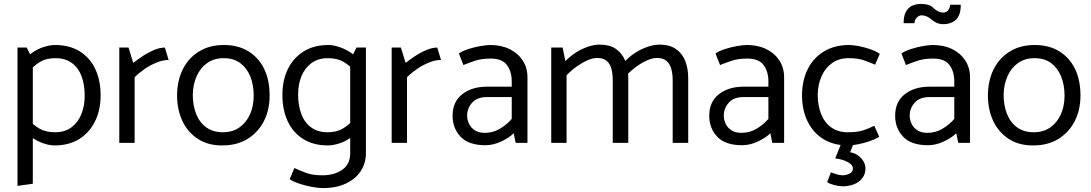

<svg xmlns="http://www.w3.org/2000/svg" viewBox="-20 -727 5550 977"><path d="M147 208V-422L116 -485H69V219ZM123 -359Q152 -393 183.5 -412Q215 -431 262 -431Q312 -431 345.5 -406.5Q379 -382 395 -339Q411 -296 411 -240Q411 -188 394 -146Q377 -104 343.5 -79Q310 -54 260 -54Q213 -54 181 -72.5Q149 -91 121 -122L97 -68Q118 -43 145.5 -25Q173 -7 202.5 3Q232 13 258 13Q331 13 383 -19.5Q435 -52 463.5 -109.5Q492 -167 492 -241Q492 -318 465 -375.5Q438 -433 386 -465.5Q334 -498 261 -498Q236 -498 206 -489Q176 -480 148 -461.5Q120 -443 99 -416Z M665 0V-334Q687 -356 716 -376Q745 -396 777.5 -409Q810 -422 838 -422L819 -485Q793 -485 762.5 -472Q732 -459 704.5 -440.5Q677 -422 658 -407L634 -485H587V0Z M1112 13Q1040 14 988 -19.5Q936 -53 908.5 -110.5Q881 -168 881 -244Q882 -318 910.5 -375Q939 -432 992.5 -465Q1046 -498 1119 -498Q1192 -498 1244 -466Q1296 -434 1324 -377Q1352 -320 1352 -241Q1352 -167 1322.5 -110Q1293 -53 1239.5 -20Q1186 13 1112 13ZM1114 -54Q1164 -54 1199 -79Q1234 -104 1252.5 -146Q1271 -188 1271 -240Q1271 -295 1253.5 -338Q1236 -381 1202.5 -406Q1169 -431 1118 -431Q1069 -431 1034 -406Q999 -381 980.5 -339Q962 -297 961 -245Q961 -191 978 -147.5Q995 -104 1029.5 -79Q1064 -54 1114 -54Z M1842 -485H1794L1762 -421V52Q1762 109 1721.5 137Q1681 165 1620 165Q1572 165 1540 153.5Q1508 142 1478 128L1454 185Q1470 196 1492.5 204Q1515 212 1539.5 218Q1564 224 1586 227Q1608 230 1623 230Q1692 230 1741 206.5Q1790 183 1816 143Q1842 103 1842 52ZM1785 -126Q1757 -92 1725 -73Q1693 -54 1647 -54Q1597 -54 1563.5 -78.5Q1530 -103 1513.5 -146.5Q1497 -190 1497 -245Q1497 -298 1514 -339.5Q1531 -381 1565 -406Q1599 -431 1648 -431Q1696 -431 1727.5 -412.5Q1759 -394 1787 -363L1811 -417Q1791 -442 1763.5 -460Q1736 -478 1706 -488Q1676 -498 1650 -498Q1578 -498 1525.5 -465.5Q1473 -433 1445 -376Q1417 -319 1417 -244Q1417 -168 1444 -110Q1471 -52 1523 -19.5Q1575 13 1648 13Q1673 13 1703 4Q1733 -5 1761 -24Q1789 -43 1810 -69Z M2051 0V-334Q2073 -356 2102 -376Q2131 -396 2163.5 -409Q2196 -422 2224 -422L2205 -485Q2179 -485 2148.5 -472Q2118 -459 2090.5 -440.5Q2063 -422 2044 -407L2020 -485H1973V0Z M2357 -138Q2357 -176 2382.5 -204.5Q2408 -233 2457 -233H2584V-122Q2559 -93 2524 -72Q2489 -51 2447 -51Q2416 -51 2396 -64Q2376 -77 2366.5 -97.5Q2357 -118 2357 -138ZM2338 -396Q2365 -407 2397.5 -418Q2430 -429 2477 -429Q2535 -429 2559.5 -396Q2584 -363 2584 -313V-286H2459Q2381 -286 2332 -247.5Q2283 -209 2283 -138Q2283 -74 2324 -31Q2365 12 2450 12Q2490 12 2530.5 -7Q2571 -26 2594 -49L2604 0H2664V-334Q2664 -382 2640 -419Q2616 -456 2573.5 -477Q2531 -498 2475 -498Q2455 -498 2424 -492.5Q2393 -487 2363.5 -477.5Q2334 -468 2315 -455Z M2863 0V-344Q2887 -369 2914.5 -388.5Q2942 -408 2969 -420Q2996 -432 3018 -432Q3050 -432 3067 -417.5Q3084 -403 3091 -377.5Q3098 -352 3098 -318V0H3177V-329Q3177 -378 3162 -416.5Q3147 -455 3115 -477.5Q3083 -500 3031 -500Q3003 -500 2971 -489Q2939 -478 2909.5 -459Q2880 -440 2857 -416L2843 -485H2785V0ZM3168 -344Q3192 -369 3219 -388.5Q3246 -408 3273 -420Q3300 -432 3323 -432Q3354 -432 3371 -417.5Q3388 -403 3395.5 -377.5Q3403 -352 3403 -318V0H3482V-329Q3482 -378 3467 -416.5Q3452 -455 3419.5 -477.5Q3387 -500 3336 -500Q3308 -500 3275.5 -489Q3243 -478 3213.5 -459Q3184 -440 3161 -416Z M3663 -138Q3663 -176 3688.5 -204.5Q3714 -233 3763 -233H3890V-122Q3865 -93 3830 -72Q3795 -51 3753 -51Q3722 -51 3702 -64Q3682 -77 3672.5 -97.5Q3663 -118 3663 -138ZM3644 -396Q3671 -407 3703.5 -418Q3736 -429 3783 -429Q3841 -429 3865.5 -396Q3890 -363 3890 -313V-286H3765Q3687 -286 3638 -247.5Q3589 -209 3589 -138Q3589 -74 3630 -31Q3671 12 3756 12Q3796 12 3836.5 -7Q3877 -26 3900 -49L3910 0H3970V-334Q3970 -382 3946 -419Q3922 -456 3879.5 -477Q3837 -498 3781 -498Q3761 -498 3730 -492.5Q3699 -487 3669.5 -477.5Q3640 -468 3621 -455Z M4429 -87Q4401 -73 4371.5 -63.5Q4342 -54 4294 -54Q4244 -54 4209.5 -79Q4175 -104 4158 -147.5Q4141 -191 4141 -245Q4142 -297 4160.5 -339Q4179 -381 4214 -406Q4249 -431 4298 -431Q4345 -431 4375 -420.5Q4405 -410 4433 -398L4457 -453Q4437 -467 4407.5 -477Q4378 -487 4349 -492.5Q4320 -498 4300 -498Q4227 -498 4173 -465.5Q4119 -433 4090.5 -376Q4062 -319 4061 -244Q4061 -168 4089 -110Q4117 -52 4169.5 -19.5Q4222 13 4295 13Q4316 13 4345 7.5Q4374 2 4403.5 -8Q4433 -18 4454 -31ZM4230 79Q4256 82 4276 89.5Q4296 97 4308 107.5Q4320 118 4320 131Q4320 148 4303 156.5Q4286 165 4268 165Q4253 165 4235.5 159.5Q4218 154 4208 150L4189 200Q4203 209 4226 215Q4249 221 4268 221Q4298 221 4324.5 211Q4351 201 4367.5 180Q4384 159 4384 129Q4384 111 4373.5 93.5Q4363 76 4345.5 63.5Q4328 51 4306 48L4330 -13H4267Z M4609 -138Q4609 -176 4634.5 -204.5Q4660 -233 4709 -233H4836V-122Q4811 -93 4776 -72Q4741 -51 4699 -51Q4668 -51 4648 -64Q4628 -77 4618.5 -97.5Q4609 -118 4609 -138ZM4590 -396Q4617 -407 4649.5 -418Q4682 -429 4729 -429Q4787 -429 4811.5 -396Q4836 -363 4836 -313V-286H4711Q4633 -286 4584 -247.5Q4535 -209 4535 -138Q4535 -74 4576 -31Q4617 12 4702 12Q4742 12 4782.5 -7Q4823 -26 4846 -49L4856 0H4916V-334Q4916 -382 4892 -419Q4868 -456 4825.5 -477Q4783 -498 4727 -498Q4707 -498 4676 -492.5Q4645 -487 4615.5 -477.5Q4586 -468 4567 -455ZM4815 -703Q4813 -683 4803 -673Q4793 -663 4780 -663Q4767 -663 4754.5 -669Q4742 -675 4731 -685Q4720 -697 4704 -702Q4688 -707 4667 -707Q4643 -707 4623 -698.5Q4603 -690 4590.5 -668.5Q4578 -647 4578 -609H4633Q4635 -628 4646 -638.5Q4657 -649 4670 -649Q4683 -649 4695.5 -643.5Q4708 -638 4721 -627Q4733 -616 4748 -610Q4763 -604 4780 -604Q4805 -604 4825.5 -613.5Q4846 -623 4857.5 -644.5Q4869 -666 4869 -703Z M5238 13Q5166 14 5114 -19.5Q5062 -53 5034.5 -110.5Q5007 -168 5007 -244Q5008 -318 5036.5 -375Q5065 -432 5118.5 -465Q5172 -498 5245 -498Q5318 -498 5370 -466Q5422 -434 5450 -377Q5478 -320 5478 -241Q5478 -167 5448.5 -110Q5419 -53 5365.5 -20Q5312 13 5238 13ZM5240 -54Q5290 -54 5325 -79Q5360 -104 5378.5 -146Q5397 -188 5397 -240Q5397 -295 5379.5 -338Q5362 -381 5328.5 -406Q5295 -431 5244 -431Q5195 -431 5160 -406Q5125 -381 5106.5 -339Q5088 -297 5087 -245Q5087 -191 5104 -147.5Q5121 -104 5155.5 -79Q5190 -54 5240 -54Z"/></svg>

Font: Catamaran Thin
Style: Regular
Weight: 400
Version: Version 2.000